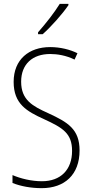

<svg xmlns="http://www.w3.org/2000/svg" viewBox="-20 -969 479 999"><path d="M336 -942V-949H291C261 -901 221 -850 178 -801V-791H202C245 -829 304 -895 336 -942ZM394 -186C394 -297 333 -333 231 -380C149 -417 90 -449 90 -544C90 -635 149 -688 241 -688C278 -688 323 -681 368 -659L383 -692C345 -711 294 -724 241 -724C131 -724 51 -660 51 -543C51 -428 119 -390 209 -349C307 -304 355 -275 355 -184C355 -86 296 -26 198 -26C143 -26 87 -40 45 -58V-17C87 0 141 10 197 10C316 10 394 -60 394 -186Z"/></svg>

Font: Noto Sans Gujarati Condensed ExtraLight
Style: Regular
Weight: 200
Width: 3
Designer: Jelle Bosma - Monotype Design Team, Universal Thirst
Foundry: Monotype Imaging Inc.
Version: Version 2.106